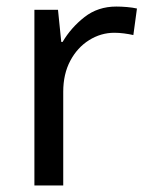

<svg xmlns="http://www.w3.org/2000/svg" viewBox="-20 -566 453 586"><path d="M335 -546Q350 -546 367.5 -544.5Q385 -543 398 -540L387 -459Q374 -462 358.5 -464Q343 -466 329 -466Q288 -466 252 -443.5Q216 -421 194.5 -380.5Q173 -340 173 -286V0H85V-536H157L167 -438H171Q197 -482 238 -514Q279 -546 335 -546Z"/></svg>

Font: Noto Sans Marchen
Style: Regular
Weight: 400
Designer: Monotype Design Team
Foundry: Monotype Imaging Inc.
Version: Version 2.003; ttfautohint (v1.8.4.7-5d5b)